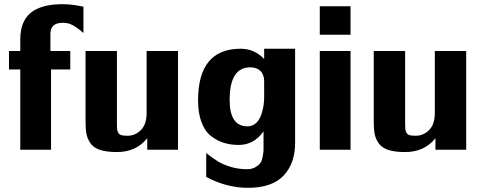

<svg xmlns="http://www.w3.org/2000/svg" viewBox="-20 -716 2315 918"><path d="M23 -384V-472H77V-528Q77 -634 154 -672Q201 -696 280 -696Q323 -696 379 -684V-558Q342 -591 316 -601Q300 -607 280 -607Q221 -607 221 -554V-472H316V-384H224V0H77V-384Z M389 -134V-472H539V-125Q539 -105 540 -97Q541 -89 546 -80.5Q551 -72 561 -69.5Q571 -67 590 -67Q626 -67 653.5 -94Q681 -121 681 -177V-472H831V0H684V-55Q631 11 539 11Q490 11 459 1Q428 -9 413 -30.5Q398 -52 393.5 -75Q389 -98 389 -134Z M927 -236Q927 -483 1131 -483Q1196 -483 1243 -434V-483H1391V-33Q1391 66 1335.5 124Q1280 182 1166 182Q1063 182 966 130V16Q1000 42 1022.5 56Q1045 70 1082 81.5Q1119 93 1161 93Q1185 93 1201 83.5Q1217 74 1224.5 64Q1232 54 1236 32Q1240 10 1240 3Q1240 -4 1240 -26V-88Q1194 -23 1122 -23Q1083 -23 1050.5 -33Q1018 -43 989 -65.5Q960 -88 943.5 -131.5Q927 -175 927 -236ZM1078 -238Q1078 -112 1163 -112Q1187 -112 1204 -127.5Q1221 -143 1229 -167Q1237 -191 1240 -211Q1243 -231 1243 -249V-310V-316Q1243 -322 1243 -326Q1243 -330 1242.5 -337.5Q1242 -345 1240 -350.5Q1238 -356 1235 -363Q1232 -370 1227 -375Q1222 -380 1215 -384.5Q1208 -389 1198 -391.5Q1188 -394 1176 -394Q1078 -394 1078 -238Z M1509 0V-472H1656V0ZM1509 -550V-686H1656V-550Z M1767 -134V-472H1917V-125Q1917 -105 1918 -97Q1919 -89 1924 -80.5Q1929 -72 1939 -69.5Q1949 -67 1968 -67Q2004 -67 2031.5 -94Q2059 -121 2059 -177V-472H2209V0H2062V-55Q2009 11 1917 11Q1868 11 1837 1Q1806 -9 1791 -30.5Q1776 -52 1771.5 -75Q1767 -98 1767 -134Z"/></svg>

Font: Coval
Style: Black
Weight: 1000
Foundry: Context Ltd
Version: Version 001.000